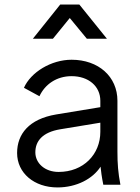

<svg xmlns="http://www.w3.org/2000/svg" viewBox="-20 -810 612 842"><path d="M232 12C316 12 387 -26 421 -79C423 -59 426 -35 433 0H508C498 -53 495 -91 495 -145V-368C495 -474 412 -548 294 -548C204 -548 115 -493 85 -425L153 -388C177 -440 228 -476 294 -476C368 -476 420 -432 420 -368V-340L226 -308C107 -288 55 -222 55 -139C55 -51 130 12 232 12ZM124 -640H212L286 -731L361 -640H449L328 -790H244ZM135 -142C135 -191 166 -230 244 -243L420 -272V-232C420 -133 346 -56 237 -56C177 -56 135 -94 135 -142Z"/></svg>

Font: Mluvka
Style: Regular
Weight: 400
Designer: Modified by Jiří Krblich, Original typeface by Gumpita Rahayu
Foundry: Gumpita Rahayu & Jiří Krblich
Version: Version 2.000;Glyphs 3.1.1 (3134)